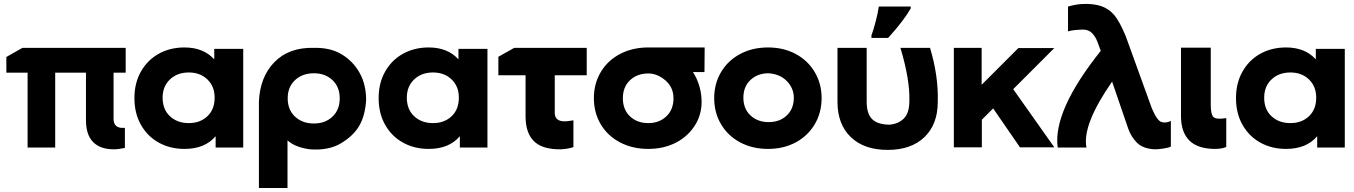

<svg xmlns="http://www.w3.org/2000/svg" viewBox="-20 -742 6820 967"><path d="M12 -455 93 -501H613V-376H552V-143Q552 -120 564 -109Q576 -98 595 -98H609V3Q577 10 553 10Q485 10 449 -26.5Q413 -63 413 -137V-376H258V1H119V-376H12Z M1205 -496V1H1066V-56Q1012 8 909 8Q837 8 780 -23.5Q723 -55 690 -113Q657 -171 657 -248Q657 -324 690 -382Q723 -440 780 -471.5Q837 -503 909 -503Q1005 -503 1059 -443V-496ZM1061 -250Q1061 -307 1024.5 -342Q988 -377 931 -377Q873 -377 836 -342Q799 -307 799 -250Q799 -191 836 -156.5Q873 -122 931 -122Q988 -122 1024.5 -156.5Q1061 -191 1061 -250Z M1824 -238Q1819 -160 1790 -109.5Q1761 -59 1698.5 -21Q1636 17 1541 10Q1466 0 1428 -35V205H1284V-230Q1289 -354 1362 -429Q1435 -504 1560 -501Q1644 -503 1701.5 -468Q1759 -433 1791.5 -374.5Q1824 -316 1824 -238ZM1691 -247Q1691 -304 1654.5 -338.5Q1618 -373 1561 -373Q1503 -373 1466 -338.5Q1429 -304 1429 -247Q1429 -189 1466 -154.5Q1503 -120 1561 -120Q1618 -120 1654.5 -154.5Q1691 -189 1691 -247Z M2435 -496V1H2296V-56Q2242 8 2139 8Q2067 8 2010 -23.5Q1953 -55 1920 -113Q1887 -171 1887 -248Q1887 -324 1920 -382Q1953 -440 2010 -471.5Q2067 -503 2139 -503Q2235 -503 2289 -443V-496ZM2291 -250Q2291 -307 2254.5 -342Q2218 -377 2161 -377Q2103 -377 2066 -342Q2029 -307 2029 -250Q2029 -191 2066 -156.5Q2103 -122 2161 -122Q2218 -122 2254.5 -156.5Q2291 -191 2291 -250Z M2935 -501V-363H2774V-171Q2776 -124 2841 -132L2868 -136V-1Q2842 8 2804 10Q2712 11 2669.5 -30.5Q2627 -72 2627 -156V-363H2490V-456L2570 -501Z M2971 -248Q2971 -321 3006 -379.5Q3041 -438 3103.5 -470.5Q3166 -503 3245 -503Q3324 -503 3529 -503L3528 -379H3470Q3508 -320 3513 -247Q3518 -174 3483 -115.5Q3448 -57 3386 -24.5Q3324 8 3245 8Q3166 8 3103.5 -24.5Q3041 -57 3006 -115.5Q2971 -174 2971 -248ZM3372 -247Q3372 -302 3331.5 -337Q3291 -372 3245 -372Q3189 -372 3153 -338Q3117 -304 3117 -247Q3117 -190 3153 -156Q3189 -122 3245 -122Q3300 -122 3336 -156Q3372 -190 3372 -247Z M3978 -250Q3978 -297 3943.5 -333Q3909 -369 3851 -373Q3796 -373 3760 -339.5Q3724 -306 3724 -250Q3724 -194 3760 -160.5Q3796 -127 3851 -127Q3907 -127 3942.5 -160.5Q3978 -194 3978 -250ZM3577 -248Q3577 -321 3612 -379.5Q3647 -438 3708.5 -470.5Q3770 -503 3848 -503Q3926 -503 3987 -470.5Q4048 -438 4083 -379.5Q4118 -321 4118 -248Q4118 -174 4083 -115.5Q4048 -57 3987 -24.5Q3926 8 3848 8Q3770 8 3708.5 -24.5Q3647 -57 3612 -115.5Q3577 -174 3577 -248Z M4198 -229V-501H4345V-234Q4344 -172 4371 -143.5Q4398 -115 4459 -114Q4502 -117 4531 -144Q4560 -171 4560 -235Q4563 -341 4515 -501H4664Q4707 -359 4703 -229Q4703 -116 4636 -51.5Q4569 13 4451 13Q4332 13 4265 -51.5Q4198 -116 4198 -229ZM4369 -564Q4378 -587 4390 -632.5Q4402 -678 4406 -709H4567V-700Q4532 -638 4453 -551H4369Z M4982 -196 4925 -139V0H4784V-501H4924V-315L5109 -500H5290L5083 -293L5290 0H5117Z M5307 1Q5282 -183 5524 -486L5508 -529Q5497 -560 5476.5 -578.5Q5456 -597 5414 -592Q5384 -591 5359 -584V-709Q5400 -721 5435 -722Q5488 -724 5526.5 -711Q5565 -698 5592 -666Q5619 -634 5650 -559L5781 -197Q5808 -133 5831 -127Q5854 -121 5877 -133V-4Q5867 2 5840.5 6Q5814 10 5796 10Q5736 7 5706 -23.5Q5676 -54 5662 -95L5581 -331Q5429 -112 5452 1Z M6078 -502V-212Q6078 -170 6089.5 -154.5Q6101 -139 6156 -147V-2Q6137 7 6104 8Q6015 9 5971.5 -33Q5928 -75 5928 -157V-502Z M6753 -496V1H6614V-56Q6560 8 6457 8Q6385 8 6328 -23.5Q6271 -55 6238 -113Q6205 -171 6205 -248Q6205 -324 6238 -382Q6271 -440 6328 -471.5Q6385 -503 6457 -503Q6553 -503 6607 -443V-496ZM6609 -250Q6609 -307 6572.5 -342Q6536 -377 6479 -377Q6421 -377 6384 -342Q6347 -307 6347 -250Q6347 -191 6384 -156.5Q6421 -122 6479 -122Q6536 -122 6572.5 -156.5Q6609 -191 6609 -250Z"/></svg>

Font: Montserrat GRBold
Style: Regular
Weight: 700
Designer: Julieta Ulanovsky
Foundry: Julieta Ulanovsky
Version: Version 1.00 May 29, 2023, initial release